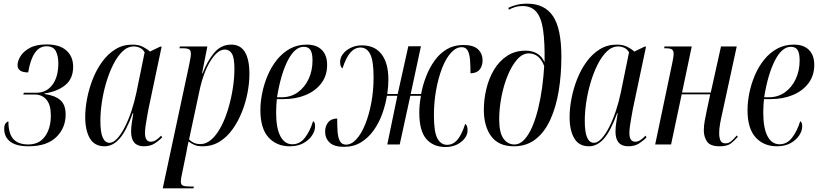

<svg xmlns="http://www.w3.org/2000/svg" viewBox="-20 -790 4475 1050"><path d="M136 10Q69 10 36 -15.5Q3 -41 3 -85Q3 -107 11.5 -116.5Q20 -126 26 -126Q26 -59 53 -29.5Q80 0 135 0Q194 0 226 -44Q258 -88 258 -159Q258 -217 234 -245Q210 -273 171 -273H108L110 -283H180Q234 -283 266.5 -326Q299 -369 299 -445Q299 -483 285.5 -510Q272 -537 234 -537Q158 -537 134 -394Q76 -394 76 -434Q76 -456 92 -482.5Q108 -509 143 -528Q178 -547 235 -547Q306 -547 343 -514Q380 -481 380 -425Q380 -360 337.5 -325Q295 -290 224 -279L223 -276Q281 -268 310 -242.5Q339 -217 339 -164Q339 -90 287.5 -40Q236 10 136 10Z M552 10Q497 10 471.5 -33.5Q446 -77 446 -150Q446 -198 456.5 -252Q467 -306 487.5 -358Q508 -410 539 -452.5Q570 -495 611 -520.5Q652 -546 704 -546Q738 -546 761.5 -534Q785 -522 800 -508L856 -535H864L792 -194Q789 -177 784.5 -152.5Q780 -128 776.5 -104Q773 -80 773 -63Q773 -15 805 -15Q819 -15 832.5 -23.5Q846 -32 861 -48L867 -39Q850 -21 826 -5.5Q802 10 767 10Q697 10 697 -70Q697 -94 701 -119Q705 -144 709 -171H706Q671 -74 634 -32Q597 10 552 10ZM579 -9Q599 -9 620.5 -32Q642 -55 662 -94Q682 -133 698.5 -182Q715 -231 726 -284L771 -504Q761 -521 745 -528.5Q729 -536 712 -536Q678 -536 650 -509Q622 -482 599.5 -437.5Q577 -393 561 -339Q545 -285 537 -230.5Q529 -176 529 -130Q529 -66 542 -37.5Q555 -9 579 -9Z M1015 -438Q1019 -458 1021.5 -472.5Q1024 -487 1024 -495Q1024 -514 1014.5 -520Q1005 -526 978 -526H961L964 -536H1114L1085 -389H1088Q1114 -457 1151.5 -501.5Q1189 -546 1245 -546Q1344 -546 1344 -385Q1344 -338 1334 -284.5Q1324 -231 1303.5 -179Q1283 -127 1252.5 -84Q1222 -41 1181 -15.5Q1140 10 1088 10Q1062 10 1045.5 3.5Q1029 -3 1011 -16Q1007 2 1004.5 14.5Q1002 27 1000 40L974 167Q971 180 970 188.5Q969 197 969 203Q969 220 980.5 225Q992 230 1020 230H1040L1038 240H870ZM1075 -2Q1109 -2 1138 -28.5Q1167 -55 1190 -99.5Q1213 -144 1229 -198.5Q1245 -253 1253.5 -308.5Q1262 -364 1262 -413Q1262 -473 1248.5 -496Q1235 -519 1210 -519Q1187 -519 1166 -500Q1145 -481 1127 -450Q1109 -419 1096 -383Q1083 -347 1075 -313L1014 -28Q1022 -18 1038 -10Q1054 -2 1075 -2Z M1565 10Q1492 10 1448 -39Q1404 -88 1404 -188Q1404 -232 1414 -281.5Q1424 -331 1444 -378Q1464 -425 1494.5 -463Q1525 -501 1565.5 -523.5Q1606 -546 1658 -546Q1711 -546 1740 -517Q1769 -488 1769 -435Q1769 -377 1737.5 -335Q1706 -293 1652 -270.5Q1598 -248 1530 -248H1494Q1493 -241 1491.5 -217Q1490 -193 1490 -176Q1490 -89 1513.5 -45Q1537 -1 1579 -1Q1620 -1 1648 -37.5Q1676 -74 1692 -127Q1697 -125 1700 -119Q1703 -113 1703 -98Q1703 -75 1687 -50Q1671 -25 1640 -7.5Q1609 10 1565 10ZM1519 -258Q1571 -258 1609 -285.5Q1647 -313 1668 -358.5Q1689 -404 1689 -459Q1689 -500 1677.5 -517Q1666 -534 1641 -534Q1592 -534 1553.5 -458.5Q1515 -383 1495 -258Z M1861 13Q1807 13 1782.5 -10.5Q1758 -34 1758 -70Q1758 -99 1774 -120Q1790 -141 1824 -142Q1824 -104 1826 -71.5Q1828 -39 1838.5 -19Q1849 1 1872 1Q1902 1 1929 -28.5Q1956 -58 1977 -109.5Q1998 -161 2010.5 -227.5Q2023 -294 2023 -367Q2023 -458 2004.5 -494Q1986 -530 1952 -530Q1921 -530 1897 -503.5Q1873 -477 1853 -416Q1848 -419 1844 -427.5Q1840 -436 1840 -451Q1840 -475 1856 -495.5Q1872 -516 1899 -529Q1926 -542 1959 -542Q2030 -542 2067 -493Q2104 -444 2104 -355Q2104 -318 2098 -276H2155L2213 -537H2282L2226 -276H2283Q2292 -325 2310.5 -372.5Q2329 -420 2357 -459Q2385 -498 2424 -521Q2463 -544 2514 -544Q2569 -544 2594 -520.5Q2619 -497 2619 -459Q2619 -430 2603.5 -410Q2588 -390 2553 -389Q2553 -429 2550.5 -461.5Q2548 -494 2538 -513Q2528 -532 2505 -532Q2474 -532 2446 -501Q2418 -470 2397.5 -417Q2377 -364 2365 -297.5Q2353 -231 2353 -160Q2353 -68 2372 -33Q2391 2 2425 2Q2457 2 2480.5 -24.5Q2504 -51 2524 -112Q2537 -106 2537 -76Q2537 -54 2521.5 -33.5Q2506 -13 2479 0.5Q2452 14 2417 14Q2349 14 2311 -30.5Q2273 -75 2273 -174Q2273 -218 2282 -266H2224L2166 0H2098L2153 -266H2096Q2088 -216 2070 -166.5Q2052 -117 2023 -76.5Q1994 -36 1954 -11.5Q1914 13 1861 13Z M2790 10Q2707 10 2666.5 -44.5Q2626 -99 2626 -190Q2626 -246 2639.5 -303Q2653 -360 2681 -407.5Q2709 -455 2752.5 -484Q2796 -513 2855 -513Q2890 -513 2917 -497.5Q2944 -482 2958 -449Q2960 -559 2950 -626.5Q2940 -694 2913 -725.5Q2886 -757 2837 -757Q2815 -757 2796 -751Q2777 -745 2763 -737L2760 -747Q2774 -755 2801.5 -762.5Q2829 -770 2863 -770Q2958 -770 3004 -702Q3050 -634 3050 -480Q3050 -381 3035.5 -293Q3021 -205 2990 -136.5Q2959 -68 2909.5 -29Q2860 10 2790 10ZM2793 0Q2823 0 2847.5 -26.5Q2872 -53 2891 -97.5Q2910 -142 2923.5 -198Q2937 -254 2945 -313.5Q2953 -373 2956 -429Q2930 -498 2871 -498Q2837 -498 2807.5 -464Q2778 -430 2756 -376Q2734 -322 2722 -259Q2710 -196 2710 -138Q2710 -65 2733 -32.5Q2756 0 2793 0Z M3201 10Q3146 10 3120.5 -33.5Q3095 -77 3095 -150Q3095 -198 3105.5 -252Q3116 -306 3136.5 -358Q3157 -410 3188 -452.5Q3219 -495 3260 -520.5Q3301 -546 3353 -546Q3387 -546 3410.5 -534Q3434 -522 3449 -508L3505 -535H3513L3441 -194Q3438 -177 3433.5 -152.5Q3429 -128 3425.5 -104Q3422 -80 3422 -63Q3422 -15 3454 -15Q3468 -15 3481.5 -23.5Q3495 -32 3510 -48L3516 -39Q3499 -21 3475 -5.5Q3451 10 3416 10Q3346 10 3346 -70Q3346 -94 3350 -119Q3354 -144 3358 -171H3355Q3320 -74 3283 -32Q3246 10 3201 10ZM3228 -9Q3248 -9 3269.5 -32Q3291 -55 3311 -94Q3331 -133 3347.5 -182Q3364 -231 3375 -284L3420 -504Q3410 -521 3394 -528.5Q3378 -536 3361 -536Q3327 -536 3299 -509Q3271 -482 3248.5 -437.5Q3226 -393 3210 -339Q3194 -285 3186 -230.5Q3178 -176 3178 -130Q3178 -66 3191 -37.5Q3204 -9 3228 -9Z M3915 10Q3864 10 3846.5 -16Q3829 -42 3829 -76Q3829 -102 3834 -129Q3839 -156 3845 -185L3864 -274H3708L3650 0H3563L3657 -448Q3660 -464 3662 -475.5Q3664 -487 3664 -496Q3664 -512 3655.5 -519Q3647 -526 3620 -526H3612L3614 -536H3763L3710 -284H3867L3923 -536H4009L3932 -181Q3922 -137 3917.5 -111Q3913 -85 3913 -62Q3913 -37 3920 -21.5Q3927 -6 3948 -6Q3965 -6 3979 -18Q3993 -30 4009 -49L4015 -42Q3997 -21 3977 -5.5Q3957 10 3915 10Z M4229 10Q4156 10 4112 -39Q4068 -88 4068 -188Q4068 -232 4078 -281.5Q4088 -331 4108 -378Q4128 -425 4158.5 -463Q4189 -501 4229.5 -523.5Q4270 -546 4322 -546Q4375 -546 4404 -517Q4433 -488 4433 -435Q4433 -377 4401.5 -335Q4370 -293 4316 -270.5Q4262 -248 4194 -248H4158Q4157 -241 4155.5 -217Q4154 -193 4154 -176Q4154 -89 4177.5 -45Q4201 -1 4243 -1Q4284 -1 4312 -37.5Q4340 -74 4356 -127Q4361 -125 4364 -119Q4367 -113 4367 -98Q4367 -75 4351 -50Q4335 -25 4304 -7.5Q4273 10 4229 10ZM4183 -258Q4235 -258 4273 -285.5Q4311 -313 4332 -358.5Q4353 -404 4353 -459Q4353 -500 4341.5 -517Q4330 -534 4305 -534Q4256 -534 4217.5 -458.5Q4179 -383 4159 -258Z"/></svg>

Font: Noto Serif Display ExtraCondensed
Style: Italic
Weight: 400
Width: 2
Italic angle: -12°
Designer: Monotype Design Team
Foundry: Monotype Imaging Inc.
Version: Version 2.009